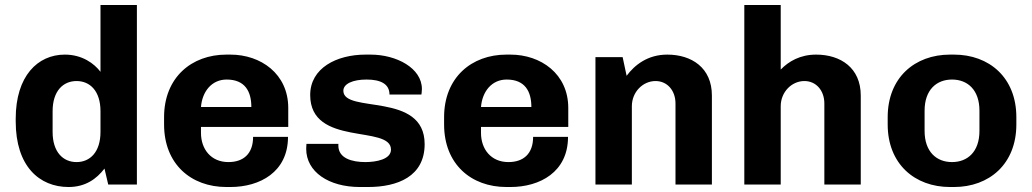

<svg xmlns="http://www.w3.org/2000/svg" viewBox="-20 -740 4139 770"><path d="M414 0H529V-720H383V-452C358 -485 310 -521 240 -521C131 -521 43 -435 43 -264V-253C43 -73 138 10 255 10C322 10 367 -22 399 -64ZM191 -211V-294C191 -375 233 -415 287 -415C341 -415 383 -375 383 -294V-211C383 -130 341 -90 287 -90C233 -90 191 -130 191 -211Z M1135 -191H995C995 -123 956 -90 896 -90C826 -90 786 -142 786 -207V-231H1136V-307C1136 -444 1026 -521 904 -521H888C748 -521 638 -429 638 -270V-241C638 -82 746 10 888 10H904C1022 10 1135 -50 1135 -191ZM889 -421C962 -421 988 -374 988 -311H786C791 -373 829 -421 889 -421Z M1337 -163H1209C1209 -159 1208 -153 1208 -143C1208 -51 1298 10 1423 10H1456C1574 10 1683 -32 1683 -162C1683 -374 1357 -283 1357 -376C1357 -404 1395 -421 1450 -421C1507 -421 1542 -403 1542 -361H1670C1670 -362 1672 -372 1672 -383C1672 -467 1570 -521 1466 -521H1446C1330 -521 1224 -467 1224 -359C1224 -150 1548 -241 1548 -140C1548 -101 1489 -90 1445 -90C1392 -90 1337 -105 1337 -156Z M2258 -191H2118C2118 -123 2079 -90 2019 -90C1949 -90 1909 -142 1909 -207V-231H2259V-307C2259 -444 2149 -521 2027 -521H2011C1871 -521 1761 -429 1761 -270V-241C1761 -82 1869 10 2011 10H2027C2145 10 2258 -50 2258 -191ZM2012 -421C2085 -421 2111 -374 2111 -311H1909C1914 -373 1952 -421 2012 -421Z M2477 -511H2368V0H2514V-314C2514 -371 2558 -415 2609 -415C2656 -415 2689 -377 2689 -325V0H2835V-357C2835 -468 2754 -521 2656 -521C2577 -521 2525 -479 2493 -436Z M3111 -720H2965V0H3111V-314C3111 -371 3155 -415 3206 -415C3253 -415 3286 -377 3286 -325V0H3432V-357C3432 -468 3351 -521 3253 -521C3189 -521 3143 -494 3111 -461Z M4056 -241V-270C4056 -429 3947 -521 3806 -521H3790C3649 -521 3540 -429 3540 -270V-241C3540 -82 3649 10 3790 10H3806C3947 10 4056 -82 4056 -241ZM3908 -296V-215C3908 -131 3860 -90 3798 -90C3736 -90 3688 -131 3688 -215V-296C3688 -380 3736 -421 3798 -421C3860 -421 3908 -380 3908 -296Z"/></svg>

Font: Chivo
Style: Bold
Weight: 700
Designer: Hector Gatti
Foundry: Omnibus-Type
Version: Version 1.003;PS 001.003;hotconv 1.0.70;makeotf.lib2.5.58329